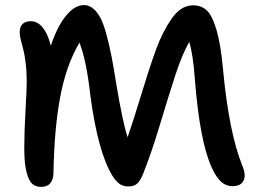

<svg xmlns="http://www.w3.org/2000/svg" viewBox="-20 -712 1022 761"><path d="M143.1 28.8Q121.6 28.8 107.7 16.6Q93.8 4.4 85 -30.3Q76.2 -64.9 76.2 -124Q76.2 -189.5 81.1 -273.9Q85.9 -358.4 85.9 -388.2Q85.9 -429.2 81.5 -463.9Q77.1 -498.5 72 -517.1Q66.9 -535.6 62.5 -553.5Q58.1 -571.3 58.1 -583Q58.1 -627.9 102.1 -627.9Q129.4 -627.9 149.9 -602.1Q170.4 -576.2 181.2 -530.8Q208 -608.9 242.2 -650.4Q276.4 -691.9 313 -691.9Q333.5 -691.9 350.3 -677.2Q367.2 -662.6 379.4 -638.4Q391.6 -614.3 402.8 -572Q414.1 -529.8 422.4 -486.6Q430.7 -443.4 440.9 -378.9Q466.8 -224.6 485.8 -168Q503.4 -217.8 546.1 -356.9Q588.9 -496.1 611.8 -549.8Q644 -621.6 674.8 -656.2Q705.6 -690.9 746.1 -690.9Q777.8 -690.9 799.6 -670.7Q821.3 -650.4 838.1 -593.5Q855 -536.6 863.8 -439Q887.2 -186.5 940.9 -54.2Q956.1 -17.6 945.1 4.2Q934.1 25.9 901.9 25.9Q876 25.9 856.7 8.8Q837.4 -8.3 818.8 -48.8Q771 -153.8 752 -402.8Q744.6 -499.5 730 -545.9Q701.7 -496.1 674.8 -413.6Q647.9 -331.1 614.3 -219Q580.6 -106.9 546.9 -22Q535.2 5.9 522.9 16.4Q510.7 26.9 488.8 26.9Q468.3 26.9 454.1 17.1Q439.9 7.3 425.8 -15.1Q368.2 -107.9 337.9 -335Q322.8 -472.2 294.9 -543Q242.2 -453.6 218.5 -326.9Q194.8 -200.2 191.9 -23.9Q189 28.8 143.1 28.8Z"/></svg>

Font: Shantell Sans Bouncy
Style: Regular
Weight: 500
Designer: Stephen Nixon, Anya Danilova, Shantell Martin
Foundry: Arrow Type
Version: Version 1.006;[9816181b4]